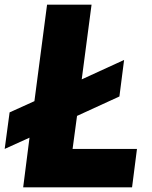

<svg xmlns="http://www.w3.org/2000/svg" viewBox="-38 -800 648 820"><path d="M526 0H61L88 -212L-18 -164L3 -320L109 -368L163 -780H353L311 -461L492 -544L472 -388L291 -305L272 -164H547Z"/></svg>

Font: Tanohe Sans ExtraBold
Style: Italic
Weight: 800
Designer: Village Type and Design LLC & Cristiano Sobral
Foundry: Cooper Hewitt Smithsonian Design Museum
Version: Version 1.00;September 29, 2021;FontCreator 13.0.0.2655 64-b